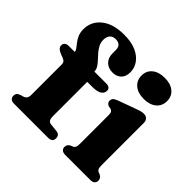

<svg xmlns="http://www.w3.org/2000/svg" viewBox="-176 -915 1102 1102"><g transform="rotate(45 375.0 -364.0)"><path d="M282 -106Q282 -88 288 -78Q294 -68 307.5 -66.5L357 -61Q372 -59.5 378.5 -51Q385 -42.5 385 -30Q385 0 350 0H73Q57 0 47.8 -7.8Q38.5 -15.5 38.5 -29Q38.5 -42.5 45 -50Q51.5 -57.5 65.5 -62L81.5 -66.5Q95 -70.5 101.5 -79.8Q108 -89 108 -106.5V-354Q108 -365 102.8 -371.8Q97.5 -378.5 81.5 -385L62.5 -392Q43.5 -400 35.8 -408.8Q28 -417.5 28 -429Q28 -441 36.5 -448.8Q45 -456.5 61 -456.5H149.5L109.5 -437.5V-457Q109.5 -467 100.8 -478.5Q92 -490 80.8 -504.2Q69.5 -518.5 61 -538Q52.5 -557.5 52.5 -584Q52.5 -647 102.2 -687.2Q152 -727.5 242 -727.5Q299.5 -727.5 338.8 -710Q378 -692.5 398.2 -663.5Q418.5 -634.5 418.5 -600.5Q418.5 -564 398.5 -545Q378.5 -526 347 -526Q311.5 -526 290.2 -547Q269 -568 269 -603.5V-632.5Q269 -654 257.2 -664.5Q245.5 -675 225 -675Q201.5 -675 189 -661Q176.5 -647 176.5 -621.5Q176.5 -600 186 -581.8Q195.5 -563.5 209.2 -547.8Q223 -532 236.8 -517.5Q250.5 -503 259.8 -488.2Q269 -473.5 269 -457.5V-428L246 -456.5H366Q381.5 -456.5 390.2 -449.8Q399 -443 399 -430Q399 -411 381.8 -398.5Q364.5 -386 325 -386H282ZM678.5 -449V-106Q678.5 -86 682.5 -77.8Q686.5 -69.5 694.5 -65.5L707.5 -61Q718 -55.5 723.2 -48Q728.5 -40.5 728.5 -30Q728.5 -16 719.5 -8Q710.5 0 693 0H489Q471.5 0 462.5 -8Q453.5 -16 453.5 -30Q453.5 -40.5 458.8 -48Q464 -55.5 474.5 -60.5L488 -65.5Q496 -69.5 500 -77.8Q504 -86 504 -106V-338Q504 -354.5 499.5 -361.2Q495 -368 486 -371L469 -374Q459.5 -378 454.2 -384.2Q449 -390.5 449 -400.5Q449 -412 455.8 -419.5Q462.5 -427 479 -433.5L580 -470.5Q602 -479 615.5 -482.8Q629 -486.5 641.5 -486.5Q659.5 -486.5 669 -476Q678.5 -465.5 678.5 -449ZM580.5 -545.5Q533 -545.5 504.8 -569Q476.5 -592.5 476.5 -632Q476.5 -671 504.8 -694Q533 -717 580.5 -717Q628.5 -717 656.5 -694Q684.5 -671 684.5 -632Q684.5 -592.5 656.5 -569Q628.5 -545.5 580.5 -545.5Z"/></g></svg>

Font: Fraunces 28pt Soft Wonky
Style: Bold
Weight: 700
Version: Version 1.000;[b76b70a41]